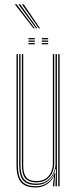

<svg xmlns="http://www.w3.org/2000/svg" viewBox="-20 -846 350 872"><path d="M142.5 5.5Q122.2 5.5 107.2 1.1Q92.2 -3.2 82.2 -11.8Q72.2 -20.2 66.2 -32.4Q60.2 -44.5 57.6 -60.1Q55 -75.8 55 -94.2V-600H61.2V-94.8Q61.2 -72.8 65.1 -55.1Q69 -37.5 78.2 -25.4Q87.5 -13.2 103.5 -6.8Q119.5 -0.2 143.2 -0.2Q173 -0.2 195.6 -16.2Q218.2 -32.2 228.8 -60.2H231L226.8 -7.2V0H220.2V-5L225.5 -44.8H224.2Q213.5 -22 191.5 -8.2Q169.5 5.5 142.5 5.5ZM244.5 0V-600H250.8V0ZM145.5 -18Q126.5 -18 113.8 -23.1Q101 -28.2 93.5 -38.1Q86 -48 82.8 -62.5Q79.5 -77 79.5 -95.8V-600H85.5V-96Q85.5 -72 91.1 -56Q96.8 -40 109.9 -31.9Q123 -23.8 146 -23.8Q172.2 -23.8 188.6 -35.6Q205 -47.5 212.5 -65.4Q220 -83.2 220 -100.8V-600H226.2V-101Q226.2 -82.8 218.1 -63.4Q210 -44 192.4 -31Q174.8 -18 145.5 -18ZM144 -6.2Q102 -6.2 84.6 -27.6Q67.2 -49 67.2 -95V-600H73.2V-95.2Q73.2 -52.5 89.4 -32.2Q105.5 -12 145 -12Q175.8 -12 195 -26.5Q214.2 -41 223.2 -61.9Q232.2 -82.8 232.2 -101.2V-600H238.5V0H232.2V-15L234.5 -78.8H232.2Q226.2 -50.5 203 -28.2Q179.8 -6 144 -6.2ZM169.8 -667.5V-673H198.8V-667.5ZM109.2 -645V-650.5H138.2V-645ZM109.2 -656.2V-661.8H138.2V-656.2ZM109.2 -667.5V-673H138.2V-667.5ZM169.8 -645V-650.5H198.8V-645ZM169.8 -656.2V-661.8H198.8V-656.2ZM132.2 -717.2 47.2 -826.2H55.5L138.2 -717.2ZM144 -717.2 63.5 -826.2H71.8L150 -717.2ZM156 -717.2 79.8 -826.2H87.8L162 -717.2Z"/></svg>

Font: Big Shoulders Inline Display ExtraLight
Style: Regular
Weight: 250
Version: Version 2.002